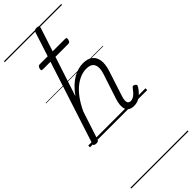

<svg xmlns="http://www.w3.org/2000/svg" viewBox="-447 -1031 1546 1546"><g transform="rotate(-45 326.0 -257.5)"><path d="M488 16Q460 16 442.5 6Q425 -4 417.5 -23.5Q410 -43 412 -70.5Q414 -98 426 -133L494 -340Q514 -400 497.5 -434.5Q481 -469 425 -469Q395 -469 361.5 -456.5Q328 -444 294 -417.5Q260 -391 227.5 -347.5Q195 -304 166 -242L88 -4Q85 6 79 10.5Q73 15 58 15Q46 15 37.5 10Q29 5 33 -6L344 -964Q348 -976 354.5 -980.5Q361 -985 375 -985Q392 -985 398 -979Q404 -973 400 -961L208 -374Q237 -415 267 -443Q297 -471 327 -488Q357 -505 385.5 -512Q414 -519 439 -519Q488 -519 518.5 -497Q549 -475 556.5 -431.5Q564 -388 543 -323L475 -114Q466 -87 465 -68.5Q464 -50 472 -40.5Q480 -31 496 -31Q513 -31 528.5 -40.5Q544 -50 557.5 -65Q571 -80 581 -94Q585 -101 592 -104Q599 -107 610 -100Q621 -94 622 -86.5Q623 -79 618 -71Q606 -52 587.5 -31.5Q569 -11 544 2.5Q519 16 488 16ZM176 -712Q163 -712 161 -718.5Q159 -725 162 -736Q165 -747 170.5 -753Q176 -759 188 -759H475Q488 -759 490 -752Q492 -745 489 -735Q486 -724 481 -718Q476 -712 463 -712ZM0 460H652V470H0ZM0 -20H652V0H0ZM0 -505H652V-500H0ZM0 -980H652V-970H0Z"/></g></svg>

Font: Playwrite NO Guides
Style: Regular
Weight: 400
Designer: Veronika Burian, José Scaglione
Foundry: TypeTogether
Version: Version 1.003